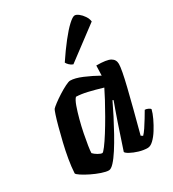

<svg xmlns="http://www.w3.org/2000/svg" viewBox="-187 -883 892 988"><g transform="rotate(-30 258.5 -389.5)"><path d="M167 0Q151 0 124.5 -9Q98 -18 71.5 -31Q45 -44 26 -56.5Q7 -69 6 -75Q8 -112 15.5 -156Q23 -200 33.5 -243.5Q44 -287 54 -324.5Q64 -362 72 -386Q80 -410 83 -414Q89 -421 107.5 -435Q126 -449 149.5 -464Q173 -479 194 -489.5Q215 -500 224 -500Q252 -500 294.5 -482Q337 -464 378 -441L380 -500Q441 -500 463 -487.5Q485 -475 485 -449Q485 -419 461 -321Q437 -223 397 -73L408 -66Q418 -76 431.5 -96Q445 -116 458.5 -138.5Q472 -161 482 -178Q491 -178 501.5 -173Q512 -168 514 -163Q509 -142 496 -114.5Q483 -87 466.5 -60.5Q450 -34 432 -17Q414 0 398 0Q373 0 346.5 -8Q320 -16 301 -26.5Q282 -37 280 -44L329 -191Q340 -223 351 -254Q362 -285 368 -301L363 -304Q347 -270 326 -229Q305 -188 282.5 -147.5Q260 -107 238.5 -73.5Q217 -40 198.5 -20Q180 0 167 0ZM182 -94Q187 -94 204 -116.5Q221 -139 243 -174Q265 -209 288 -249Q311 -289 330 -324.5Q349 -360 359 -381Q312 -395 275.5 -403.5Q239 -412 209 -413Q198 -402 187.5 -372.5Q177 -343 167 -305.5Q157 -268 149.5 -230.5Q142 -193 137.5 -163.5Q133 -134 133 -122Q142 -112 157.5 -103Q173 -94 182 -94ZM281 -564Q269 -568 259.5 -577.5Q250 -587 247 -594Q283 -648 316 -690Q349 -732 374.5 -755.5Q400 -779 412 -779Q422 -779 435.5 -768.5Q449 -758 460 -741.5Q471 -725 473 -708Z"/></g></svg>

Font: Texturina 72pt 72pt ExtraBold
Style: Italic
Weight: 800
Italic angle: -11°
Designer: Guillermo Torres Carreño
Foundry: Omnibus-Type
Version: Version 1.002; ttfautohint (v1.8.3)